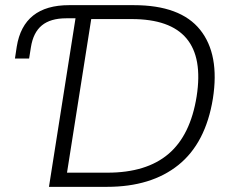

<svg xmlns="http://www.w3.org/2000/svg" viewBox="-20 -725 897 745"><path d="M170 0 273 -654H237Q176 -654 142.5 -626.5Q109 -599 100 -542L93 -498H38L45 -544Q71 -705 248 -705H499Q680 -705 756.5 -609.5Q833 -514 806 -342Q778 -170 672.5 -85Q567 0 395 0ZM240 -55H397Q548 -55 633.5 -127.5Q719 -200 743 -351Q790 -651 491 -651H334Z"/></svg>

Font: Mulish Light
Style: Italic
Weight: 300
Italic angle: -9°
Designer: Vernon Adams
Foundry: Vernon Adams
Version: Version 3.603; ttfautohint (v1.8.3)